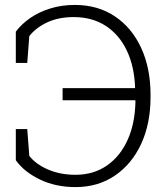

<svg xmlns="http://www.w3.org/2000/svg" viewBox="-20 -741 659 771"><path d="M283.2 10.3Q203.1 10.3 139.6 -20.5Q76.2 -51.3 43.5 -97.7V-222.7H89.4L97.7 -114.7Q124.5 -81.1 173.3 -60.1Q222.2 -39.1 283.2 -39.1Q355.5 -39.1 409.2 -76.2Q462.9 -113.3 492.7 -179.7Q522.5 -246.1 523.9 -334.5L523.4 -338.4H231.4V-387.2H521.5L522.5 -389.6Q519.5 -474.1 489.3 -537.8Q459 -601.6 404.8 -637Q350.6 -672.4 275.9 -672.4Q215.8 -672.4 170.7 -651.6Q125.5 -630.9 97.7 -596.2L89.4 -488.3H43.5V-613.8Q65.9 -644 101.1 -668.5Q136.2 -692.9 181.9 -707Q227.5 -721.2 280.3 -721.2Q373 -721.2 441.4 -675.3Q509.8 -629.4 547.1 -548.1Q584.5 -466.8 584.5 -360.4V-351.1Q584.5 -244.6 546.9 -163.3Q509.3 -82 441.4 -35.9Q373.5 10.3 283.2 10.3Z"/></svg>

Font: Roboto Slab LO Light
Style: Regular
Weight: 300
Designer: Google
Version: Version 2.000